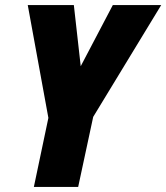

<svg xmlns="http://www.w3.org/2000/svg" viewBox="-20 -734 653 754"><path d="M113 0H287L346 -275L613 -714H423L297 -474L270 -714H89L170 -271Z"/></svg>

Font: Noto Sans Condensed Black
Style: Italic
Weight: 900
Width: 3
Italic angle: -12°
Designer: Monotype Design Team
Foundry: Monotype Imaging Inc.
Version: Version 2.013